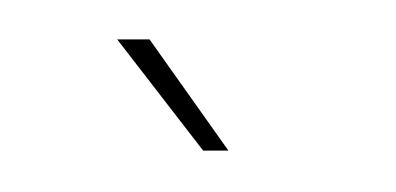

<svg xmlns="http://www.w3.org/2000/svg" viewBox="-20 -684 196 95"><path d="M80.5 -609.5H93L54 -664.5H38Z"/></svg>

Font: Anybody Thin Condensed
Style: Regular
Weight: 100
Width: 3
Version: Version 1.113;gftools[0.9.25]